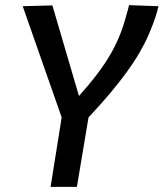

<svg xmlns="http://www.w3.org/2000/svg" viewBox="-20 -724 634 744"><path d="M176 0 219 -269 68 -700 183 -703 286 -352Q328 -399 358.5 -439.5Q389 -480 410 -517Q431 -554 445.5 -591Q460 -628 470 -667Q473 -677 475.5 -685.5Q478 -694 480 -704L594 -700Q592 -691 589.5 -681.5Q587 -672 584 -663Q572 -626 556.5 -590.5Q541 -555 520 -519Q499 -483 471 -444.5Q443 -406 406.5 -362.5Q370 -319 323 -269L278 0Z"/></svg>

Font: Georama ExtraCondensed Thin Medium
Style: Italic
Weight: 500
Italic angle: -9°
Version: Version 1.001